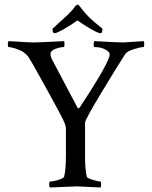

<svg xmlns="http://www.w3.org/2000/svg" viewBox="-20 -829 674 852"><path d="M425.8 -681.6Q407.2 -681.6 323.2 -738.3Q299.8 -720.7 265.6 -701.2Q231.4 -681.6 222.2 -681.6Q212.9 -681.6 212.9 -701.2Q216.8 -705.1 237.8 -724.1Q258.8 -743.2 279.3 -762.2Q299.8 -781.2 313.5 -800.8Q320.3 -808.6 324.7 -808.6Q329.1 -808.6 341.8 -791Q369.1 -752.9 425.8 -709Q434.6 -702.1 434.6 -701.2Q434.6 -681.6 425.8 -681.6ZM526.4 -640.6 618.2 -646.5Q620.1 -640.6 620.1 -630.4Q620.1 -620.1 616.2 -620.1Q604.5 -620.1 575.2 -611.3Q545.9 -602.5 536.1 -589.8Q499 -532.2 428.2 -415Q357.4 -297.9 357.4 -284.2V-135.7Q357.4 -75.2 365.2 -44.9Q367.2 -38.1 391.6 -30.8Q416 -23.4 424.8 -23.4Q428.7 -23.4 428.7 -13.2Q428.7 -2.9 426.8 2.9Q329.1 -2 321.8 -2Q314.5 -2 202.1 2.9Q198.2 -1 198.2 -12.2Q198.2 -23.4 202.1 -23.4Q213.9 -23.4 237.8 -30.3Q261.7 -37.1 264.6 -44.9Q272.5 -75.2 272.5 -138.7V-260.7Q272.5 -274.4 251.5 -314.9Q230.5 -355.5 172.4 -460.4Q114.3 -565.4 106 -576.7Q97.7 -587.9 84.5 -597.2Q71.3 -606.4 49.8 -613.3Q28.3 -620.1 18.6 -620.1Q14.6 -620.1 14.6 -631.3Q14.6 -642.6 18.6 -646.5Q112.3 -640.6 129.9 -640.6Q147.5 -640.6 264.6 -646.5Q266.6 -642.6 266.1 -631.3Q265.6 -620.1 262.7 -620.1Q246.1 -620.1 225.1 -611.8Q204.1 -603.5 204.1 -589.8Q204.1 -576.2 214.8 -557.6L324.2 -350.6Q329.1 -345.7 334 -352.5Q466.8 -553.7 466.8 -587.9Q466.8 -598.6 447.3 -609.4Q427.7 -620.1 399.4 -620.1Q395.5 -620.1 395.5 -631.3Q395.5 -642.6 399.4 -646.5Q507.8 -640.6 526.4 -640.6Z"/></svg>

Font: CrimsonText-Roman
Style: Roman
Weight: 400
Version: Version 0.13